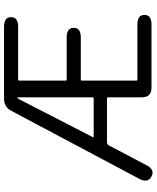

<svg xmlns="http://www.w3.org/2000/svg" viewBox="68 -840 777 953"><g transform="rotate(-90 456.5 -363.5)"><path d="M57 0Q23 -18 45 -60L383 -696Q402 -732 443 -732H800Q848 -732 848 -697Q848 -662 800 -662H538Q533 -662 533 -657V-426Q533 -421 538 -421H747Q795 -421 795 -386Q795 -351 747 -351H538Q533 -351 533 -346V-75Q533 -70 538 -70H811Q859 -70 859 -35Q859 0 811 0H498Q450 0 450 -48V-216Q450 -221 445 -221H227Q216 -221 211 -211L113 -25Q91 18 57 0ZM252 -291Q250 -287 255 -287H445Q450 -287 450 -292V-661Q450 -666 447.5 -666Q445 -666 440 -656Z"/></g></svg>

Font: Resource Han Rounded KR Normal
Style: Regular
Weight: 350
Designer: Cyano Hao (round all glyphs); Ryoko NISHIZUKA 西塚涼子 (kana, bopomofo & ideographs); Paul D. Hunt (Latin, Greek & Cyrillic)
Foundry: Cyano Hao
Version: 0.990